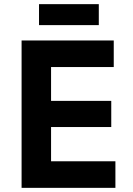

<svg xmlns="http://www.w3.org/2000/svg" viewBox="-20 -905 640 925"><path d="M84 0V-710H528V-582H226V-419H516V-293H226V-128H536V0ZM168 -784V-885H456V-784Z"/></svg>

Font: Geist Mono
Style: Bold
Weight: 700
Monospace: yes
Designer: Basement.studio, Andrés Briganti, Mateo Zaragoza
Foundry: Basement.studio, Vercel, Andrés Briganti, Guido Ferreyra, Mateo Zaragoza
Version: Version 1.500; ttfautohint (v1.8.4.7-5d5b)